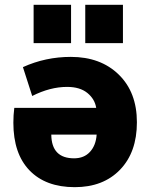

<svg xmlns="http://www.w3.org/2000/svg" viewBox="-20 -774 619 806"><path d="M383.8 -321.3Q377.9 -358.4 346.7 -383.8Q315.4 -409.2 261.7 -409.2Q190.4 -409.2 115.2 -371.1L76.2 -492.2Q170.9 -535.2 277.3 -535.2Q402.3 -535.2 478.5 -460.9Q554.7 -386.7 554.7 -260.7Q554.7 -134.8 483.9 -61.5Q413.1 11.7 293.9 11.7Q171.9 11.7 104 -58.6Q36.1 -128.9 36.1 -258.8Q36.1 -291 40 -321.3ZM385.7 -209H195.3Q196.3 -109.4 291 -109.4Q333 -109.4 357.9 -136.7Q382.8 -164.1 385.7 -209ZM121.1 -592.8V-753.9H278.3V-592.8ZM337.9 -592.8V-753.9H496.1V-592.8Z"/></svg>

Font: Gen Shin Gothic Heavy
Style: Bold
Weight: 900
Designer: [Source Han Sans]
Ryoko NISHIZUKA  (kana & ideographs); Paul D. Hunt (Latin, Greek & Cyrillic); Wenlong ZHANG  (bopomofo
Version: Version 1.002.20150607